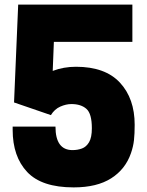

<svg xmlns="http://www.w3.org/2000/svg" viewBox="-20 -800 640 834"><path d="M300 14Q161 14 98 -53Q35 -120 35 -236V-250H221Q221 -148 295 -148Q317 -148 336 -155Q355 -162 367 -182.5Q379 -203 379 -243Q379 -306 355.5 -327Q332 -348 290 -348Q267 -348 242 -337Q217 -326 201 -300L41 -355L59 -780H555V-618H214L209 -492Q256 -510 310 -510Q437 -510 501 -441Q565 -372 565 -258Q565 -219 562 -191.5Q559 -164 549 -135Q525 -65 463 -25.5Q401 14 300 14Z"/></svg>

Font: Tanohe Sans Black
Style: Regular
Weight: 900
Designer: Village Type and Design LLC & Cristiano Sobral
Foundry: Cooper Hewitt Smithsonian Design Museum
Version: Version 1.00;March 11, 2020;FontCreator 12.0.0.2522 64-bit; 